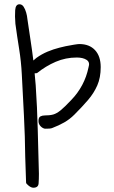

<svg xmlns="http://www.w3.org/2000/svg" viewBox="-20 -748 531 898"><path d="M136 130Q126 130 114 120.5Q102 111 102 106Q101 76 100 46Q99 16 98 -14Q97 -111 92 -207Q87 -303 82 -400Q79 -460 69.5 -519Q60 -578 52 -637Q49 -673 51 -700.5Q53 -728 71 -728Q83 -728 90.5 -716.5Q98 -705 102.5 -689Q107 -673 108 -660Q115 -611 122.5 -562.5Q130 -514 136 -465Q142 -471 150 -477Q175 -495 202.5 -506.5Q230 -518 258 -525Q268 -528 287.5 -532Q307 -536 326 -539Q345 -542 351 -542Q398 -542 424.5 -513.5Q451 -485 451 -434Q451 -385 435 -348.5Q419 -312 391.5 -280Q364 -248 328 -212Q306 -190 280.5 -175.5Q255 -161 226 -150Q220 -147 210.5 -146.5Q201 -146 190 -146Q179 -148 169.5 -158Q160 -168 160 -182Q160 -199 169 -203.5Q178 -208 188 -208Q213 -208 229 -212.5Q245 -217 263.5 -232Q282 -247 313 -280Q344 -312 364.5 -350.5Q385 -389 394 -433Q402 -457 385 -468Q368 -479 339 -479Q287 -479 240.5 -459Q194 -439 153 -406Q147 -405 142 -405Q145 -376 147 -349Q154 -246 156.5 -142.5Q159 -39 162 65Q162 90 160.5 110Q159 130 136 130Z"/></svg>

Font: Mynerve
Style: Regular
Weight: 400
Designer: Carolina Short
Foundry: Carolina Short
Version: Version 1.000; ttfautohint (v1.8.4.7-5d5b)